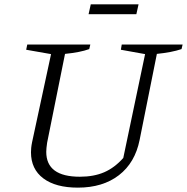

<svg xmlns="http://www.w3.org/2000/svg" viewBox="-20 -851 857 880"><path d="M337 9Q235 9 178.5 -33.5Q122 -76 122 -153Q122 -162 123 -173Q124 -184 127 -199L214 -603L100 -623L105 -647H394L389 -626Q348 -611 278 -604L196 -197Q194 -183 193 -173Q192 -163 192 -155Q192 -41 346 -41Q410 -41 457.5 -61.5Q505 -82 545 -127L645 -603L534 -623L538 -647H817L812 -626Q768 -611 699 -604L620 -210Q599 -105 525 -48Q451 9 337 9ZM386 -786 396 -831H615L605 -786Z"/></svg>

Font: Piazzolla Light
Style: Italic
Weight: 300
Italic angle: -11.3°
Designer: Juan Pablo del Peral
Foundry: Huerta Tipografica
Version: Version 1.330